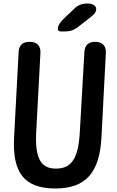

<svg xmlns="http://www.w3.org/2000/svg" viewBox="-20 -1024 663 1092"><path d="M434 -274C426 -126 389 -65 298 -65C211 -65 178 -126 186 -274L210 -724C212 -763 190 -786 151 -786H147C109 -786 88 -767 86 -728L60 -242C50 -43 117 48 295 48C467 48 546 -41 557 -242L582 -724C584 -763 562 -786 523 -786H521C483 -786 462 -767 460 -728ZM328 -845H348C377 -845 400 -852 423 -870L500 -930C545 -965 532 -1004 477 -1004C447 -1004 425 -996 403 -975L344 -919C304 -881 297 -845 328 -845Z"/></svg>

Font: 寒蝉团圆体 Round
Style: Regular
Weight: 500
Designer: 寒蝉字型
Version: Version 2.700;Glyphs 3.1.1 (3135)